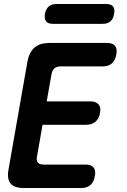

<svg xmlns="http://www.w3.org/2000/svg" viewBox="-20 -946 640 966"><path d="M215 -436H434Q462 -436 475.5 -421Q489 -406 483 -377Q479 -349 460 -333.5Q441 -318 413 -318H194L166 -158Q162 -138 170.5 -128Q179 -118 199 -118H410Q439 -118 451 -103Q463 -88 457 -59Q452 -30 435 -15Q418 0 389 0H100Q52 0 33 -23Q14 -46 23 -94L118 -636Q127 -684 154 -707Q181 -730 229 -730H518Q547 -730 559 -715Q571 -700 565 -671Q560 -642 543 -627Q526 -612 497 -612H286Q265 -612 254 -602.5Q243 -593 239 -572ZM247 -826Q222 -826 212 -838.5Q202 -851 206 -876Q211 -901 225 -913.5Q239 -926 265 -926H513Q539 -926 549 -913.5Q559 -901 554 -876Q550 -851 535.5 -838.5Q521 -826 496 -826Z"/></svg>

Font: Maple Mono
Style: Bold Italic
Weight: 700
Italic angle: -10°
Monospace: yes
Designer: subframe7536
Version: Version 7.000